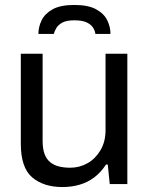

<svg xmlns="http://www.w3.org/2000/svg" viewBox="-20 -743 602 775"><path d="M232 12Q156 12 110 -27Q64 -66 64 -163V-526H152V-175Q152 -142 160 -121Q168 -100 183 -88Q198 -76 218.5 -71Q239 -66 263 -66Q301 -66 333 -84Q365 -102 385.5 -136.5Q406 -171 406 -217V-526H494V0H423L415 -79H408Q387 -47 360.5 -27Q334 -7 301.5 2.5Q269 12 232 12ZM280 -723Q336 -723 368 -705.5Q400 -688 413 -661Q426 -634 426 -606H365Q364 -617 356.5 -630Q349 -643 331 -652Q313 -661 280 -661Q249 -661 232 -652Q215 -643 207.5 -630Q200 -617 197 -606H135Q135 -634 148 -661Q161 -688 192.5 -705.5Q224 -723 280 -723Z"/></svg>

Font: Archivo SemiBold
Style: Regular
Weight: 400
Version: Version 2.001